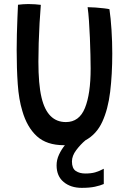

<svg xmlns="http://www.w3.org/2000/svg" viewBox="-20 -700 646 950"><path d="M297 18.5Q211 18.5 162.2 -26.2Q113.5 -71 90.5 -151Q73 -208 67.8 -284.2Q62.5 -360.5 62.5 -453Q62.5 -488 63.5 -530Q64.5 -572 66.2 -611.2Q68 -650.5 69 -676.5Q81 -678 94.2 -679Q107.5 -680 120 -680Q137 -680 153.5 -678.8Q170 -677.5 182 -676Q178.5 -635 175.8 -586Q173 -537 171.5 -487.5Q170 -438 170 -395Q170 -339.5 173.8 -295.2Q177.5 -251 185.5 -217.5Q214 -96 306 -96Q372 -96 400.2 -165.5Q428.5 -235 428.5 -360.5Q428.5 -388.5 427.5 -428.8Q426.5 -469 424.8 -513Q423 -557 420.2 -597Q417.5 -637 413.5 -664.5Q430.5 -664.5 453 -662.8Q475.5 -661 494.8 -658.8Q514 -656.5 521.5 -654.5Q528 -611 531.8 -551.5Q535.5 -492 535.5 -435Q535.5 -331.5 525 -245.2Q514.5 -159 486 -97.2Q457.5 -35.5 403 -6Q378.5 14.5 357.2 42.8Q336 71 336 99Q336 133 354.8 145.8Q373.5 158.5 402 158.5Q430.5 158.5 450.8 152.8Q471 147 493.5 135V210.5Q476.5 218 450 223.8Q423.5 229.5 384.5 229.5Q330 229.5 295 200.5Q260 171.5 260 118Q260 91 271.8 65.5Q283.5 40 301 18.5Q299 18.5 297 18.5Z"/></svg>

Font: Grandstander
Style: Regular
Weight: 400
Designer: Tyler Finck
Foundry: Etcetera Type Co
Version: Version 1.200; ttfautohint (v1.8.3)